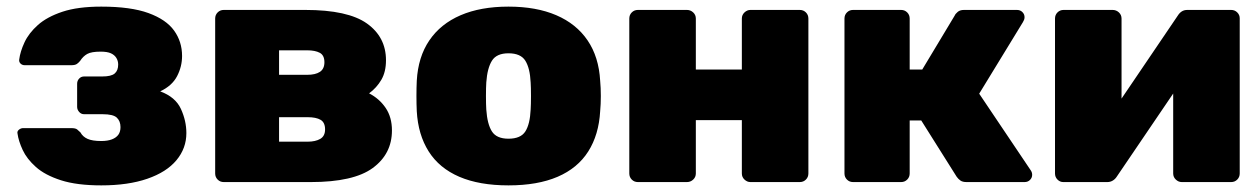

<svg xmlns="http://www.w3.org/2000/svg" viewBox="-20 -550 3805 580"><path d="M286 10Q212 10 164 -5.5Q116 -21 88.5 -45.5Q61 -70 48.5 -97Q36 -124 33 -146Q31 -153 37 -158Q43 -163 50 -163H195Q208 -163 213 -159Q218 -155 223 -150Q230 -137 244.5 -130.5Q259 -124 286 -124Q305 -124 318 -129Q331 -134 337.5 -143Q344 -152 344 -166Q344 -184 333 -194.5Q322 -205 290 -205H234Q225 -205 219 -212Q213 -219 213 -227V-297Q213 -306 219 -312.5Q225 -319 234 -319H289Q316 -319 326.5 -328Q337 -337 337 -355Q337 -366 331.5 -375Q326 -384 315 -389Q304 -394 284 -394Q256 -394 243.5 -387Q231 -380 222 -366Q218 -361 212.5 -357Q207 -353 195 -353H55Q47 -353 42 -358Q37 -363 38 -370Q41 -394 54 -422Q67 -450 94.5 -474.5Q122 -499 168.5 -514.5Q215 -530 286 -530Q375 -530 428.5 -510.5Q482 -491 506 -457.5Q530 -424 530 -381Q530 -349 515 -320Q500 -291 464 -274Q510 -257 526.5 -221Q543 -185 543 -148Q543 -102 513 -66Q483 -30 425 -10Q367 10 286 10Z M656 0Q645 0 637.5 -7.5Q630 -15 630 -26V-494Q630 -505 637.5 -512.5Q645 -520 656 -520H902Q1031 -520 1088.5 -479Q1146 -438 1146 -368Q1146 -333 1132 -309Q1118 -285 1095 -268Q1126 -252 1145 -224Q1164 -196 1164 -156Q1164 -85 1106 -42.5Q1048 0 919 0ZM823 -122H909Q933 -122 947.5 -130.5Q962 -139 962 -159Q962 -180 948.5 -188Q935 -196 909 -196H823ZM823 -324H908Q933 -324 946.5 -333Q960 -342 960 -362Q960 -383 946 -390.5Q932 -398 908 -398H823Z M1516 10Q1428 10 1367.5 -16Q1307 -42 1275 -92.5Q1243 -143 1239 -214Q1238 -235 1238 -260Q1238 -285 1239 -306Q1243 -378 1277 -428Q1311 -478 1371.5 -504Q1432 -530 1516 -530Q1600 -530 1660.5 -504Q1721 -478 1755 -428Q1789 -378 1793 -306Q1795 -285 1795 -260Q1795 -235 1793 -214Q1789 -143 1757 -92.5Q1725 -42 1664.5 -16Q1604 10 1516 10ZM1516 -131Q1553 -131 1567 -153Q1581 -175 1583 -219Q1584 -234 1584 -260Q1584 -286 1583 -301Q1581 -344 1567 -366.5Q1553 -389 1516 -389Q1480 -389 1466 -366.5Q1452 -344 1449 -301Q1448 -286 1448 -260Q1448 -234 1449 -219Q1452 -175 1466 -153Q1480 -131 1516 -131Z M1907 0Q1896 0 1888.5 -7.5Q1881 -15 1881 -26V-494Q1881 -505 1888.5 -512.5Q1896 -520 1907 -520H2055Q2066 -520 2074 -512.5Q2082 -505 2082 -494V-340H2221V-494Q2221 -505 2229 -512.5Q2237 -520 2247 -520H2396Q2407 -520 2414.5 -512.5Q2422 -505 2422 -494V-26Q2422 -15 2414.5 -7.5Q2407 0 2396 0H2247Q2237 0 2229 -7.5Q2221 -15 2221 -26V-187H2082V-26Q2082 -15 2074 -7.5Q2066 0 2055 0Z M2557 0Q2546 0 2538.5 -7.5Q2531 -15 2531 -26V-494Q2531 -505 2538.5 -512.5Q2546 -520 2557 -520H2702Q2713 -520 2720.5 -512.5Q2728 -505 2728 -494V-340H2766L2864 -503Q2866 -508 2873 -514Q2880 -520 2892 -520H3052Q3062 -520 3068.5 -513.5Q3075 -507 3075 -498Q3075 -494 3073.5 -490Q3072 -486 3070 -483L2938 -267L3094 -35Q3098 -29 3098 -22Q3098 -13 3091.5 -6.5Q3085 0 3075 0H2900Q2888 0 2881.5 -4.5Q2875 -9 2870 -16L2763 -186H2728V-26Q2728 -15 2720.5 -7.5Q2713 0 2702 0Z M3192 0Q3182 0 3174.5 -7.5Q3167 -15 3167 -26V-494Q3167 -505 3174.5 -512.5Q3182 -520 3193 -520H3341Q3352 -520 3360 -512.5Q3368 -505 3368 -494V-154L3315 -174L3538 -503Q3543 -511 3550 -515.5Q3557 -520 3567 -520H3699Q3710 -520 3717.5 -512.5Q3725 -505 3725 -495V-26Q3725 -15 3717.5 -7.5Q3710 0 3699 0H3550Q3540 0 3532 -7.5Q3524 -15 3524 -26V-361L3578 -347L3354 -17Q3349 -9 3341.5 -4.5Q3334 0 3325 0Z"/></svg>

Font: Rubik ExtraBold
Style: Regular
Weight: 800
Designer: Hubert and Fischer
Foundry: Hubert and Fischer
Version: Version 2.300;gftools[0.9.30]